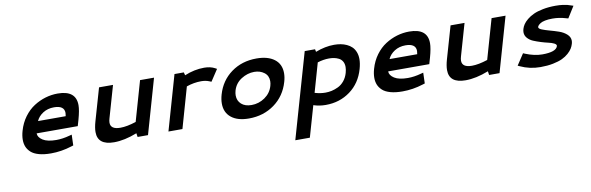

<svg xmlns="http://www.w3.org/2000/svg" viewBox="-50 -922 5000 1625"><g transform="rotate(-10 2450.0 -109.5)"><path d="M471.7 -479.5Q628.9 -479.5 628.9 -352.1Q628.9 -308.6 607.4 -231.9L591.8 -178.2H238.3Q238.8 -144 278.1 -119.1Q317.4 -94.2 393.6 -94.2Q447.8 -94.2 507.8 -110.8L528.8 -116.2L525.9 -23.9L506.8 -18.1Q419.4 9.8 329.6 9.8Q269.5 9.8 226.1 -2.4Q182.6 -14.6 158.7 -36.6Q134.8 -58.6 124 -85.2Q113.3 -111.8 113.3 -144.5Q113.3 -180.2 125 -220.7Q143.6 -286.1 181.2 -336.9Q218.8 -387.7 266.4 -418.2Q314 -448.7 366 -464.1Q418 -479.5 471.7 -479.5ZM420.9 -370.1Q366.2 -370.1 325.7 -344Q285.2 -317.9 268.1 -278.8H505.9Q509.3 -296.9 509.3 -306.2Q509.3 -370.1 420.9 -370.1Z M1178.7 -470.2H1298.8L1164.1 0H1074.7L1069.8 -32.7Q961.4 9.8 872.1 9.8Q731 9.8 731 -102.1Q731 -140.1 746.1 -192.4L826.2 -470.2H946.3L867.2 -195.3Q861.3 -175.8 861.3 -159.7Q861.3 -102.1 945.8 -102.1Q1002 -102.1 1080.6 -127.9Z M1561.5 -444.3Q1646 -479.5 1730.5 -479.5Q1784.2 -479.5 1822.8 -458.5L1836.9 -450.7L1771.5 -351.6L1754.9 -358.4Q1724.1 -371.1 1686 -371.1Q1622.6 -371.1 1559.6 -349.1L1460 0H1339.8L1474.6 -470.2H1554.7Z M2180.2 -479.5Q2277.3 -479.5 2333.3 -437.3Q2389.2 -395 2389.2 -316.9Q2389.2 -281.7 2377.9 -243.7Q2344.2 -126.5 2250.2 -58.3Q2156.2 9.8 2030.8 9.8Q1934.1 9.8 1879.9 -33.4Q1825.7 -76.7 1825.7 -154.3Q1825.7 -189.5 1837.4 -230.5Q1870.6 -345.2 1962.6 -412.4Q2054.7 -479.5 2180.2 -479.5ZM2141.6 -371.1Q2083.5 -371.1 2030 -337.2Q1976.6 -303.2 1959 -242.2Q1953.1 -220.7 1953.1 -201.7Q1953.1 -155.8 1984.9 -127.2Q2016.6 -98.6 2072.3 -98.6Q2134.8 -98.6 2186.8 -134.5Q2238.8 -170.4 2255.9 -230Q2262.2 -251 2262.2 -270.5Q2262.2 -318.4 2226.8 -344.7Q2191.4 -371.1 2141.6 -371.1Z M2847.2 -479.5Q2877 -479.5 2903.6 -474.6Q2930.2 -469.7 2955.1 -458.3Q2980 -446.8 2998 -429.4Q3016.1 -412.1 3027.1 -384.8Q3038.1 -357.4 3038.1 -323.2Q3038.1 -286.6 3024.9 -239.7Q2991.7 -123 2901.4 -56.6Q2811 9.8 2690.9 9.8Q2634.8 9.8 2585.9 -6.8L2509.3 259.3H2384.3L2593.8 -470.2H2682.6L2687 -447.3Q2770 -479.5 2847.2 -479.5ZM2785.2 -373Q2737.3 -373 2686 -356.9L2614.7 -107.4Q2662.1 -93.3 2706.1 -93.3Q2733.4 -93.3 2760.3 -99.1Q2787.1 -105 2816.4 -118.9Q2845.7 -132.8 2868.9 -160.9Q2892.1 -189 2903.3 -228Q2911.1 -255.9 2911.1 -278.3Q2911.1 -306.2 2899.4 -325.9Q2887.7 -345.7 2867.9 -355.5Q2848.1 -365.2 2828.1 -369.1Q2808.1 -373 2785.2 -373Z M3492.7 -479.5Q3649.9 -479.5 3649.9 -352.1Q3649.9 -308.6 3628.4 -231.9L3612.8 -178.2H3259.3Q3259.8 -144 3299.1 -119.1Q3338.4 -94.2 3414.6 -94.2Q3468.8 -94.2 3528.8 -110.8L3549.8 -116.2L3546.9 -23.9L3527.8 -18.1Q3440.4 9.8 3350.6 9.8Q3290.5 9.8 3247.1 -2.4Q3203.6 -14.6 3179.7 -36.6Q3155.8 -58.6 3145 -85.2Q3134.3 -111.8 3134.3 -144.5Q3134.3 -180.2 3146 -220.7Q3164.6 -286.1 3202.1 -336.9Q3239.7 -387.7 3287.4 -418.2Q3335 -448.7 3387 -464.1Q3439 -479.5 3492.7 -479.5ZM3441.9 -370.1Q3387.2 -370.1 3346.7 -344Q3306.2 -317.9 3289.1 -278.8H3526.9Q3530.3 -296.9 3530.3 -306.2Q3530.3 -370.1 3441.9 -370.1Z M4199.7 -470.2H4319.8L4185.1 0H4095.7L4090.8 -32.7Q3982.4 9.8 3893.1 9.8Q3752 9.8 3752 -102.1Q3752 -140.1 3767.1 -192.4L3847.2 -470.2H3967.3L3888.2 -195.3Q3882.3 -175.8 3882.3 -159.7Q3882.3 -102.1 3966.8 -102.1Q4022.9 -102.1 4101.6 -127.9Z M4703.1 -141.6Q4703.1 -142.1 4703.4 -143.3Q4703.6 -144.5 4703.6 -145Q4703.6 -156.7 4684.3 -166.3Q4665 -175.8 4636.5 -182.1Q4607.9 -188.5 4574.2 -199Q4540.5 -209.5 4512 -221.4Q4483.4 -233.4 4464.1 -255.1Q4444.8 -276.9 4444.8 -305.2Q4444.8 -318.4 4449.2 -333.5Q4454.6 -352.1 4466.8 -370.8Q4479 -389.6 4503.2 -409.7Q4527.3 -429.7 4559.8 -444.8Q4592.3 -460 4641.8 -469.7Q4691.4 -479.5 4750.5 -479.5Q4785.2 -479.5 4812 -475.8Q4838.9 -472.2 4849.6 -469.2Q4860.4 -466.3 4881.8 -459L4900.4 -453.1L4838.9 -355L4821.8 -359.4Q4764.2 -377 4705.6 -377Q4668.9 -377 4641.8 -371.3Q4614.7 -365.7 4601.6 -356.9Q4588.4 -348.1 4582.8 -341.6Q4577.1 -335 4575.2 -329.1Q4574.7 -327.6 4574.7 -325.2Q4574.7 -313 4601.6 -302.2Q4628.4 -291.5 4666.5 -281.2Q4704.6 -271 4742.9 -257.8Q4781.2 -244.6 4808.1 -220.5Q4835 -196.3 4835 -164.1Q4835 -152.8 4831.1 -138.7Q4825.2 -118.2 4813.7 -99.4Q4802.2 -80.6 4779.3 -60.1Q4756.3 -39.6 4724.9 -24.7Q4693.4 -9.8 4644.8 0Q4596.2 9.8 4536.6 9.8Q4443.8 9.8 4362.8 -28.3L4347.2 -35.6L4410.2 -131.3L4426.3 -124.5Q4502.9 -93.3 4569.8 -93.3Q4689.5 -93.3 4703.1 -141.6Z"/></g></svg>

Font: Cantarell
Style: Bold Italic
Weight: 700
Italic angle: -16°
Designer: Dave Crossland
Version: Version 1.004